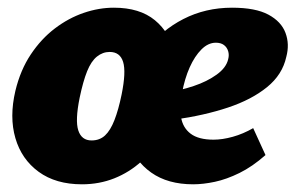

<svg xmlns="http://www.w3.org/2000/svg" viewBox="-20 -463 770 499"><path d="M193 16Q125 16 80.5 -16.5Q36 -49 20 -104Q4 -159 20 -227Q33 -281 60 -321.5Q87 -362 122.5 -389Q158 -416 197.5 -429.5Q237 -443 276 -443Q343 -443 382.5 -410.5Q422 -378 434 -323.5Q446 -269 432 -202Q422 -152 400.5 -112Q379 -72 347.5 -43.5Q316 -15 277 0.5Q238 16 193 16ZM218 -98Q239 -98 253 -111Q267 -124 277.5 -151Q288 -178 296 -217Q308 -276 300 -302Q292 -328 265 -328Q247 -328 232 -316Q217 -304 206.5 -278Q196 -252 187 -209Q175 -150 183.5 -124Q192 -98 218 -98ZM482 16Q416 16 373 -14.5Q330 -45 313.5 -96.5Q297 -148 309 -212Q322 -281 360.5 -332.5Q399 -384 456.5 -413.5Q514 -443 583 -443Q644 -443 677.5 -425Q711 -407 722 -377.5Q733 -348 724 -315Q714 -269 674 -236.5Q634 -204 572.5 -183.5Q511 -163 433 -152L416 -223Q449 -228 483.5 -239.5Q518 -251 543 -269Q568 -287 573 -309Q576 -320 573 -330Q570 -340 562 -346Q554 -352 541 -352Q521 -352 503.5 -334.5Q486 -317 473 -288Q460 -259 453 -221Q446 -186 450.5 -158.5Q455 -131 475.5 -115.5Q496 -100 535 -100Q558 -100 585 -107.5Q612 -115 638 -130L670 -60Q636 -30 602.5 -13.5Q569 3 538.5 9.5Q508 16 482 16Z"/></svg>

Font: Ysabeau Infant Black
Style: Italic
Weight: 900
Italic angle: -12°
Designer: Christian Thalmann (Catharsis Fonts)
Version: Version 2.001;gftools[0.9.30]; featfreeze: ss01,ss02,lnum